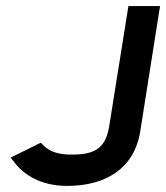

<svg xmlns="http://www.w3.org/2000/svg" viewBox="-20 -600 546 631"><path d="M26 -68C60 -23 117 11 201 11C328 11 422 -47 441 -169L506 -580H402L339 -186C328 -117 296 -92 219 -92C173 -91 141 -102 121 -124L114 -131L15 -82Z"/></svg>

Font: Charger Pro
Style: BlkObl
Weight: 900
Designer: Jasper
Foundry: Cannot Into Space Fonts
Version: Version 1.09